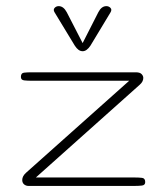

<svg xmlns="http://www.w3.org/2000/svg" viewBox="-20 -612 544 632"><path d="M73.7 0Q65.4 0 59.3 -5.1Q53.2 -10.3 53.2 -19.5Q53.2 -32.2 65.9 -43.5L405.3 -346.2H84.5Q70.3 -346.2 59.6 -347.4Q48.8 -348.6 48.8 -358.9Q48.8 -371.6 59.1 -372.8Q69.3 -374 83.5 -374H427.2Q440.4 -374 446 -368.2Q451.7 -362.3 451.7 -355.5Q451.7 -343.3 439.9 -333L98.1 -27.8H422.4Q436.5 -27.8 447.3 -26.6Q458 -25.4 458 -12.7Q458 -2.4 447 -1.2Q436 0 423.3 0ZM252 -443.4Q237.8 -443.4 226.1 -461.9L159.7 -571.3Q154.3 -580.1 159.7 -585.9Q165 -591.8 173.3 -591.8Q189 -591.8 199.7 -571.8L252 -470.2L303.7 -571.8Q314 -591.8 330.1 -591.8Q338.4 -591.8 343.8 -585.9Q349.1 -580.1 343.8 -571.3L277.8 -461.9Q265.6 -443.4 252 -443.4Z"/></svg>

Font: Gruppo
Style: Regular
Weight: 400
Designer: Vernon Adams
Foundry: Vernon Adams
Version: Version 1.001; ttfautohint (v1.8.4.7-5d5b);gftools[0.9.28]